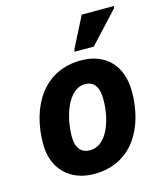

<svg xmlns="http://www.w3.org/2000/svg" viewBox="-116 -863 817 960"><g transform="rotate(-15 292.5 -383.0)"><path d="M315 -606H415L563 -766L565 -776H398L318 -619ZM253 10C451 10 541 -155 541 -340C541 -476 461 -556 334 -556C140 -556 44 -393 44 -200C44 -70 130 10 253 10ZM265 -110C216 -110 192 -141 192 -200C192 -299 234 -436 323 -436C375 -436 393 -395 393 -340C393 -222 346 -110 265 -110Z"/></g></svg>

Font: Noto Sans
Style: Bold Italic
Weight: 700
Italic angle: -12°
Designer: Monotype Design Team
Foundry: Monotype Imaging Inc.
Version: Version 2.013